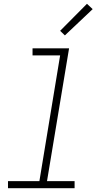

<svg xmlns="http://www.w3.org/2000/svg" viewBox="-20 -989 540 1009"><path d="M22 0V-37H187L296 -698H151V-735H343L227 -37H372V0ZM321 -803 296 -827 437 -969 467 -941Z"/></svg>

Font: Iosevka Slab XLtObl
Style: Regular
Weight: 200
Italic angle: -9°
Monospace: yes
Designer: Belleve Invis
Foundry: Belleve Invis
Version: Version 11.1.1; ttfautohint (v1.8.3)